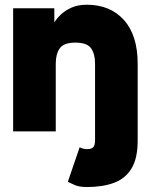

<svg xmlns="http://www.w3.org/2000/svg" viewBox="-20 -542 622 792"><path d="M372.1 -279.3Q372.1 -319.8 355.5 -343Q338.9 -366.2 291 -366.2Q243.7 -366.2 226.8 -343Q210 -319.8 210 -279.3V0H34.2V-507.8H204.1V-449.2Q212.9 -464.4 230.2 -481.2Q247.6 -498 274.4 -510.3Q301.3 -522.5 337.9 -522.5Q434.6 -522.5 491.2 -459.5Q547.9 -396.5 547.9 -279.3V38.1Q547.9 111.3 522.5 153.1Q497.1 194.8 450.2 212.2Q403.3 229.5 338.9 229.5Q306.6 229.5 288.1 221.2Q269.5 212.9 259.8 208L308.6 65.4Q313.5 68.8 322.8 71Q332 73.2 338.9 73.2Q357.9 73.2 365 64.7Q372.1 56.2 372.1 38.1Z"/></svg>

Font: Giphurs Black
Style: Regular
Weight: 900
Version: Version 0.920; ttfautohint (v1.8.4.7-5d5b)